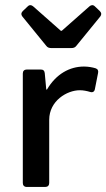

<svg xmlns="http://www.w3.org/2000/svg" viewBox="-20 -740 421 760"><path d="M282.2 -558.6 377 -674.8C382.8 -682.6 381.8 -689.5 375 -696.3L355.5 -714.8C348.6 -721.7 340.8 -720.7 334 -714.8L224.6 -618.2H220.7L111.3 -714.8C104.5 -720.7 96.7 -721.7 89.8 -714.8L70.3 -696.3C63.5 -689.5 62.5 -682.6 68.4 -674.8L163.1 -558.6C168 -551.8 174.8 -549.8 182.6 -549.8H262.7C270.5 -549.8 277.3 -551.8 282.2 -558.6ZM166 -385.7H163.1L157.2 -450.2C156.2 -460 151.4 -464.8 141.6 -464.8H85.9C76.2 -464.8 70.3 -459 70.3 -449.2V-15.6C70.3 -5.9 76.2 0 85.9 0H159.2C168.9 0 174.8 -5.9 174.8 -15.6V-265.6C174.8 -340.8 245.1 -382.8 295.9 -382.8C309.6 -382.8 324.2 -379.9 336.9 -376C346.7 -373 353.5 -377 355.5 -386.7L368.2 -451.2C370.1 -460 367.2 -466.8 358.4 -469.7C345.7 -473.6 329.1 -476.6 312.5 -476.6C255.9 -476.6 202.1 -447.3 166 -385.7Z"/></svg>

Font: Ed Sans Neue Medium
Style: Regular
Weight: 500
Designer: Stephen Hutchings
Version: Version 1.004;PS 001.004;hotconv 1.0.88;makeotf.lib2.5.64775